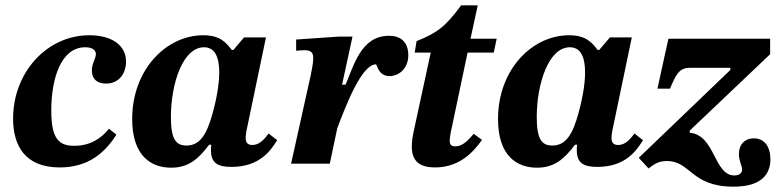

<svg xmlns="http://www.w3.org/2000/svg" viewBox="-20 -613 2905 719"><path d="M204 14C311 14 373 -41 416 -109L388 -131C359 -94 317 -67 258 -67C202 -67 172 -91 172 -199C172 -320 209 -436 299 -436C329 -436 339 -423 339 -410C339 -394 324 -376 324 -349C324 -316 345 -300 377 -300C428 -300 452 -341 452 -382C452 -446 395 -481 315 -481C154 -481 29 -340 29 -169C29 -67 74 14 204 14Z M621 15C685 15 723 -17 763 -71H771C770 -63 770 -56 770 -50C770 -2 796 12 847 12C953 12 994 -50 1018 -88L986 -113C970 -92 952 -70 925 -70C904 -70 900 -83 900 -97C900 -112 905 -133 905 -133L976 -473H894L854 -426H848C827 -453 805 -481 741 -481C604 -481 475 -354 475 -167C475 -30 545 15 621 15ZM678 -68C640 -68 620 -90 620 -174C620 -301 665 -436 744 -436C786 -436 801 -397 801 -342C801 -291 788 -231 776 -188C754 -109 729 -68 678 -68Z M1215 0 1243 -133C1278 -225 1335 -372 1388 -372C1392 -372 1396 -328 1439 -328C1473 -328 1509 -356 1509 -406C1509 -457 1479 -479 1437 -479C1331 -479 1305 -366 1274 -296H1261L1300 -476H1249L1089 -465V-423C1089 -423 1109 -425 1120 -425C1147 -425 1153 -414 1153 -395C1153 -377 1148 -354 1144 -333L1070 0Z M1609 14C1705 14 1756 -49 1785 -89L1754 -112C1725 -77 1706 -65 1685 -65C1668 -65 1664 -73 1664 -86C1664 -103 1672 -136 1672 -136L1731 -416H1829L1840 -468H1742L1769 -593H1707C1647 -512 1617 -490 1540 -459L1533 -416H1593L1530 -125C1525 -102 1522 -81 1522 -64C1522 -5 1557 14 1609 14Z M1991 15C2055 15 2093 -17 2133 -71H2141C2140 -63 2140 -56 2140 -50C2140 -2 2166 12 2217 12C2323 12 2364 -50 2388 -88L2356 -113C2340 -92 2322 -70 2295 -70C2274 -70 2270 -83 2270 -97C2270 -112 2275 -133 2275 -133L2346 -473H2264L2224 -426H2218C2197 -453 2175 -481 2111 -481C1974 -481 1845 -354 1845 -167C1845 -30 1915 15 1991 15ZM2048 -68C2010 -68 1990 -90 1990 -174C1990 -301 2035 -436 2114 -436C2156 -436 2171 -397 2171 -342C2171 -291 2158 -231 2146 -188C2124 -109 2099 -68 2048 -68Z M2727 86C2770 86 2865 79 2865 -17C2865 -63 2843 -95 2803 -95C2770 -95 2747 -73 2747 -36C2747 -10 2759 7 2759 22C2759 34 2750 44 2730 44C2653 44 2659 -107 2563 -116V-124L2864 -410V-468H2483L2442 -281H2489C2511 -333 2523 -359 2563 -359H2715V-351L2372 -22L2409 18C2433 -2 2451 -10 2477 -10C2568 -10 2566 86 2727 86Z"/></svg>

Font: STIX Two Text
Style: Bold Italic
Weight: 700
Italic angle: -12°
Designer: Ross Mills, John Hudson & Paul Hanslow, Tiro Typeworks Ltd; with prior portions MicroPress Inc. and Coen Hoffman, Elsevi
Foundry: Tiro Typeworks Ltd
Version: Version 2.13 b171